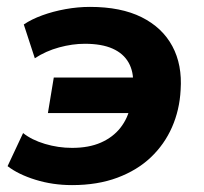

<svg xmlns="http://www.w3.org/2000/svg" viewBox="-20 -526 592 557"><path d="M189 11Q133 11 83 -4.5Q33 -20 2 -44L47 -140Q72 -120 110.5 -108.5Q149 -97 189 -97Q238 -97 273 -112.5Q308 -128 329.5 -155.5Q351 -183 358 -218L366 -198H119L136 -301H378L366 -282Q368 -318 353 -344.5Q338 -371 306.5 -385Q275 -399 226 -399Q190 -399 151.5 -388.5Q113 -378 81 -357L49 -455Q71 -470 102.5 -481.5Q134 -493 170 -499.5Q206 -506 241 -506Q331 -506 391 -476Q451 -446 480 -392Q509 -338 504 -265Q501 -207 479 -157Q457 -107 417.5 -69.5Q378 -32 320.5 -10.5Q263 11 189 11Z"/></svg>

Font: Nunito Sans 10pt ExtraBold
Style: Italic
Weight: 800
Italic angle: -9°
Designer: Vernon Adams
Foundry: Vernon Adams
Version: Version 3.101;gftools[0.9.27]